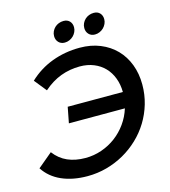

<svg xmlns="http://www.w3.org/2000/svg" viewBox="-134 -982 970 1093"><g transform="rotate(-15 350.5 -435.5)"><path d="M391 -709Q457.5 -709 511.2 -687Q565 -665 603 -626Q641 -587 661.5 -533Q682 -479 682 -415Q682 -355.5 666 -301Q650 -246.5 621 -199.2Q592 -152 551.8 -113.8Q511.5 -75.5 463.2 -48.2Q415 -21 360.2 -6Q305.5 9 247 9Q160 9 95 -19.8Q30 -48.5 -7 -105L79 -177Q111.5 -134 157.2 -114Q203 -94 262 -94Q312 -94 358 -110Q404 -126 442 -154.5Q480 -183 508.2 -222.5Q536.5 -262 551 -309H221L239 -402H564Q563.5 -447 549.2 -484.5Q535 -522 509 -549Q483 -576 446.2 -591Q409.5 -606 364 -606Q305 -606 251.5 -586Q198 -566 149 -523L91 -595Q150.5 -651.5 227.2 -680.2Q304 -709 391 -709ZM342 -880Q364.5 -880 377.8 -866Q391 -852 391 -830Q391 -816 385 -803Q379 -790 369 -780.2Q359 -770.5 345.8 -764.8Q332.5 -759 318 -759Q295.5 -759 281.8 -773.5Q268 -788 268 -810Q268 -825 274 -837.8Q280 -850.5 290 -860Q300 -869.5 313.5 -874.8Q327 -880 342 -880ZM520 -880Q542.5 -880 555.8 -866Q569 -852 569 -830Q569 -816 563 -803Q557 -790 547 -780.2Q537 -770.5 523.8 -764.8Q510.5 -759 496 -759Q473.5 -759 459.8 -773.5Q446 -788 446 -810Q446 -825 452 -837.8Q458 -850.5 468 -860Q478 -869.5 491.5 -874.8Q505 -880 520 -880Z"/></g></svg>

Font: Argentum Sans
Style: Italic
Weight: 400
Italic angle: -11.3099°
Designer: Julieta Ulanovsky, Owen Earl, Rasmus Andersson, Cristiano Sobral
Foundry: The Argentum Sans Project Authors
Version: Version 3.131; ttfautohint (v1.8.4.7-5d5b-dirty)